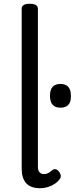

<svg xmlns="http://www.w3.org/2000/svg" viewBox="-20 -981 396 1018"><path d="M194 17Q142 17 118.5 -10Q95 -37 95 -86V-935Q95 -948 105.5 -954.5Q116 -961 137 -961Q159 -961 170 -954.5Q181 -948 181 -935V-96Q181 -76 190 -67Q199 -58 212 -58Q223 -58 230.5 -61Q238 -64 245 -69.5Q252 -75 259 -80Q267 -86 276 -83.5Q285 -81 294 -70Q299 -63 301.5 -53Q304 -43 299 -35Q288 -18 270.5 -6.5Q253 5 233 11Q213 17 194 17ZM301 -410Q273 -410 259 -425.5Q245 -441 245 -473Q245 -505 259 -520.5Q273 -536 301 -536Q328 -536 342 -520.5Q356 -505 356 -473Q357 -441 342.5 -425.5Q328 -410 301 -410Z"/></svg>

Font: Playwrite HU
Style: Regular
Weight: 400
Designer: Veronika Burian, José Scaglione
Foundry: TypeTogether
Version: Version 1.002